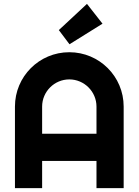

<svg xmlns="http://www.w3.org/2000/svg" viewBox="-20 -969 714 989"><path d="M197 -280V-420C197 -497 260 -560 337 -560C414 -560 477 -497 477 -420V-280ZM617 -420C617 -575 492 -700 337 -700C182 -700 57 -575 57 -420V0H197V-140H477V0H617ZM508 -847 428 -949 283 -814 338 -741Z"/></svg>

Font: Righteous
Style: Regular
Weight: 400
Designer: Astigmatic (AOETI)
Foundry: Astigmatic (AOETI)
Version: Version 1.000